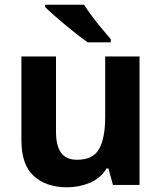

<svg xmlns="http://www.w3.org/2000/svg" viewBox="-20 -786 688 816"><path d="M573 -546V0H460L441 -70H433Q407 -28 361.5 -9Q316 10 265 10Q177 10 124 -37.5Q71 -85 71 -190V-546H218V-225Q218 -167 239.5 -137Q261 -107 307 -107Q376 -107 401.5 -153.5Q427 -200 427 -288V-546ZM337 -766Q351 -744 371.5 -716.5Q392 -689 413.5 -663.5Q435 -638 451 -619V-606H353Q334 -619 309 -638.5Q284 -658 257.5 -680Q231 -702 208.5 -722Q186 -742 172 -756V-766Z"/></svg>

Font: Noto Sans Syriac
Style: Bold
Weight: 700
Designer: Patrick Giasson and the Monotype Design Team
Foundry: Monotype Imaging Inc.
Version: Version 3.000; ttfautohint (v1.8.4.7-5d5b)